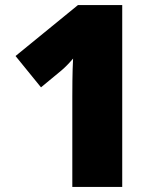

<svg xmlns="http://www.w3.org/2000/svg" viewBox="-20 -734 626 754"><path d="M460 0V-714H286L41 -514L141 -391L222 -458C236 -470 250 -484 267 -504C264 -453 264 -372 264 -353V0Z"/></svg>

Font: Noto Sans Lao UI Blk
Style: Regular
Weight: 900
Designer: Monotype Design Team
Foundry: Monotype Imaging Inc.
Version: Version 2.000